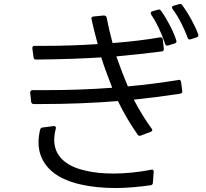

<svg xmlns="http://www.w3.org/2000/svg" viewBox="-20 -891 1040 967"><path d="M936 -692Q928 -692 925 -701Q912 -737 892 -776Q872 -815 849 -846Q846 -851 846 -853Q846 -859 854 -862L882 -870Q884 -871 887 -871Q894 -871 898 -865Q921 -834 943 -794Q965 -754 978 -719Q979 -717 979 -713Q979 -706 971 -703L940 -693ZM822 -661Q815 -661 812 -669Q782 -758 741 -818Q739 -822 739 -825Q739 -832 747 -834L775 -842Q777 -843 781 -843Q787 -843 791 -837Q815 -803 836 -762.5Q857 -722 868 -687L869 -683Q869 -675 859 -672L827 -662Q825 -661 822 -661ZM143 -649Q143 -660 154 -660H196Q342 -660 472 -669Q451 -747 441 -794L440 -798Q440 -806 451 -808L503 -813Q514 -813 517 -803Q529 -740 547 -674Q685 -685 787 -703H789Q798 -703 800 -692L805 -646V-643Q805 -633 795 -632Q688 -618 566 -607Q593 -529 624 -456Q748 -467 878 -488L882 -489Q890 -489 892 -478L898 -432V-430Q898 -421 887 -419Q768 -401 654 -389Q697 -307 744 -243Q747 -239 747 -236Q747 -230 739 -227L689 -208Q687 -207 683 -207Q678 -207 673 -213Q616 -295 574 -382Q387 -367 187 -367H150Q139 -367 137 -378L132 -424Q132 -437 144 -437H206Q383 -437 545 -449Q505 -552 490 -602Q352 -593 162 -591H160Q151 -591 149 -602L143 -647ZM739 42Q639 56 561 56Q466 56 386 38Q280 14 227 -41.5Q174 -97 174 -174Q174 -203 182 -238Q185 -248 195 -249L250 -256H252Q264 -256 261 -243Q253 -211 253 -188Q253 -128 293 -88.5Q333 -49 409 -32Q469 -17 551 -17Q642 -17 741 -36L745 -37Q754 -37 754 -25L750 29Q750 40 739 42Z"/></svg>

Font: LINE Seed JP_TTF Regular
Style: Regular
Weight: 400
Designer: LINE & Fontrix & Fontworks
Version: Version 1.002